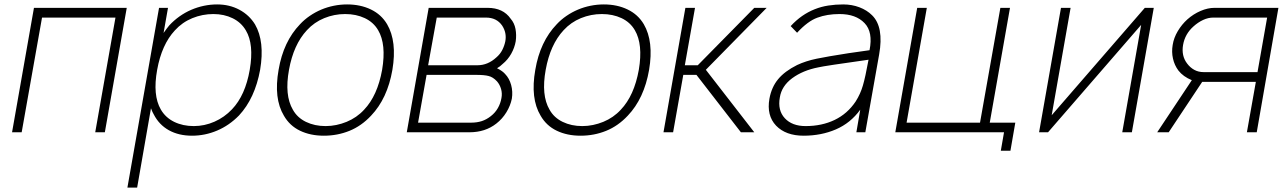

<svg xmlns="http://www.w3.org/2000/svg" viewBox="-20 -598 5813 868"><path d="M454 0H410.5L502 -518.5H170L78 0H34.5L133.5 -562.5H553Z M1156 -282.5Q1132.5 -153.5 1060.5 -76Q1016.5 -31 961.8 -7.8Q907 15.5 848 15.5Q788 15.5 743.5 -9.2Q699 -34 675 -81Q672.5 -85 669.2 -92Q666 -99 662.5 -108.5L600 250H556L699 -562.5H739.5L719.5 -449Q726.5 -459.5 733.2 -468Q740 -476.5 745.5 -483.5Q766.5 -506 791.5 -523.8Q816.5 -541.5 844.2 -553.5Q872 -565.5 901.8 -571.8Q931.5 -578 961.5 -578Q1017.5 -578 1062.2 -554Q1107 -530 1133 -487.5Q1177.5 -410.5 1156 -282.5ZM1109 -282.5Q1129 -398 1091.5 -460.5Q1070.5 -496.5 1031.8 -515.5Q993 -534.5 944.5 -534.5Q895 -534.5 849.2 -515.8Q803.5 -497 770.5 -460.5Q711 -396.5 690.5 -282.5Q669.5 -167.5 707 -103Q728 -66.5 767.2 -47.2Q806.5 -28 856 -28Q904.5 -28 949.5 -47.8Q994.5 -67.5 1029 -104Q1089 -167 1109 -282.5Z M1263.5 -75Q1216.5 -153 1239.5 -282.5Q1261 -410 1336.5 -488.5Q1356 -509.5 1380.5 -526.2Q1405 -543 1432.2 -554.5Q1459.5 -566 1489.2 -572Q1519 -578 1549 -578Q1609.5 -578 1656.8 -555.2Q1704 -532.5 1730 -488.5Q1775.5 -410.5 1754 -282.5Q1731.5 -152.5 1657.5 -75Q1614 -28.5 1559.8 -6.5Q1505.5 15.5 1444 15.5Q1383.5 15.5 1336.5 -7Q1289.5 -29.5 1263.5 -75ZM1689.5 -461.5Q1668.5 -497.5 1629.2 -516Q1590 -534.5 1540.5 -534.5Q1491 -534.5 1445.8 -516Q1400.5 -497.5 1367.5 -461.5Q1307 -396.5 1286.5 -282.5Q1265.5 -167.5 1304 -102Q1324 -66 1363.2 -47Q1402.5 -28 1452 -28Q1476.5 -28 1500.5 -33Q1524.5 -38 1547 -47.2Q1569.5 -56.5 1589.5 -70.2Q1609.5 -84 1626 -102Q1686.5 -165.5 1707.5 -282.5Q1727 -398 1689.5 -461.5Z M2184.5 -562.5Q2254.5 -562.5 2288.5 -513.5Q2305.5 -494 2310.5 -467Q2315.5 -440 2311.5 -411.5Q2306.5 -382.5 2291.2 -355.2Q2276 -328 2252 -308.5Q2246.5 -303 2240.2 -298.2Q2234 -293.5 2227 -289.5Q2241 -282.5 2250 -275.8Q2259 -269 2263.5 -263.5Q2282.5 -244 2290.8 -213.8Q2299 -183.5 2294 -152Q2287.5 -120 2269.2 -90.2Q2251 -60.5 2224 -39.5Q2174 0 2102 0H1819L1918 -562.5ZM1915.5 -303H2138.5Q2185.5 -303 2224 -338.5Q2241 -353 2250.8 -372.2Q2260.5 -391.5 2264.5 -411.5Q2271.5 -450 2250 -482.5Q2225 -518.5 2177 -518.5H1954.5ZM1870 -43.5H2109.5Q2136.5 -43.5 2158 -50.5Q2179.5 -57.5 2199 -73Q2219 -88.5 2231 -109.8Q2243 -131 2247 -155Q2251 -176 2245.2 -195.8Q2239.5 -215.5 2227 -230Q2208.5 -250 2188.5 -254.5Q2170 -259.5 2131.5 -259.5H1908.5Z M2424 -75Q2377 -153 2400 -282.5Q2421.5 -410 2497 -488.5Q2516.5 -509.5 2541 -526.2Q2565.5 -543 2592.8 -554.5Q2620 -566 2649.8 -572Q2679.5 -578 2709.5 -578Q2770 -578 2817.2 -555.2Q2864.5 -532.5 2890.5 -488.5Q2936 -410.5 2914.5 -282.5Q2892 -152.5 2818 -75Q2774.5 -28.5 2720.2 -6.5Q2666 15.5 2604.5 15.5Q2544 15.5 2497 -7Q2450 -29.5 2424 -75ZM2850 -461.5Q2829 -497.5 2789.8 -516Q2750.5 -534.5 2701 -534.5Q2651.5 -534.5 2606.2 -516Q2561 -497.5 2528 -461.5Q2467.5 -396.5 2447 -282.5Q2426 -167.5 2464.5 -102Q2484.5 -66 2523.8 -47Q2563 -28 2612.5 -28Q2637 -28 2661 -33Q2685 -38 2707.5 -47.2Q2730 -56.5 2750 -70.2Q2770 -84 2786.5 -102Q2847 -165.5 2868 -282.5Q2887.5 -398 2850 -461.5Z M3023 0H2979.5L3078.5 -562.5H3122L3076 -303H3134.5L3390 -562.5H3446L3171 -282.5L3390 0H3329.5L3128.5 -259.5H3069Z M3851.5 0 3869 -102Q3825 -41.5 3758.8 -13Q3692.5 15.5 3613 15.5Q3532.5 15.5 3488.5 -30Q3445 -76 3458.5 -152Q3468 -204 3497.8 -240Q3527.5 -276 3583.5 -304Q3623 -322.5 3671.5 -332.5Q3696 -337.5 3731.8 -343.8Q3767.5 -350 3816 -357.5L3911 -371Q3927.5 -453 3888.5 -493.5Q3849.5 -534.5 3775.5 -534.5Q3719 -534.5 3675 -518Q3632 -502.5 3583.5 -450L3554.5 -480Q3579.5 -507 3606.5 -525.8Q3633.5 -544.5 3663 -556.2Q3692.5 -568 3724.8 -573Q3757 -578 3792 -578Q3831.5 -578 3865.5 -565Q3899.5 -552 3922.5 -529Q3976.5 -476 3954.5 -352L3892 0ZM3906.5 -328Q3706.5 -300 3679.5 -293.5Q3610 -280 3561.5 -244.5Q3513.5 -209 3505.5 -157.5Q3495 -99 3528 -63.5Q3561 -28 3622 -28Q3695.5 -28 3753.2 -55.8Q3811 -83.5 3848.5 -139.5Q3859.5 -157 3867.5 -174.8Q3875.5 -192.5 3881 -211.5Q3892 -248.5 3906.5 -328Z M4570 -43.5 4548 83.5H4504.5L4519 0H4027.5L4126.5 -562.5H4170L4078.5 -43.5H4410.5L4502.5 -562.5H4546L4454.5 -43.5Z M5097 0H5053.5L5139 -485.5L4718 0H4677.5L4776.5 -562.5H4820L4734.5 -77L5155.5 -562.5H5196Z M5617 0 5657.5 -228H5415L5263.5 0H5211.5L5368 -235.5Q5329 -251.5 5307.5 -279Q5289.5 -303 5282.8 -333.2Q5276 -363.5 5281.5 -395Q5286.5 -427 5304.5 -457.2Q5322.5 -487.5 5348 -510.5Q5375 -534.5 5407.5 -548.5Q5440 -562.5 5470 -562.5H5759.5L5661.5 0ZM5665 -272 5708.5 -518.5H5464.5Q5442 -518.5 5419 -507.8Q5396 -497 5376 -479Q5337 -444.5 5328.5 -395Q5320 -345.5 5347 -310.5Q5360.5 -292.5 5379.2 -282.2Q5398 -272 5421 -272Z"/></svg>

Font: Russisch Sans ExtraLight
Style: Italic
Weight: 200
Width: 4
Italic angle: -10°
Designer: Michael Sharanda (font) & Cristiano Sobral (main changes)
Foundry: Michael Sharanda
Version: Version 2.00;September 8, 2020;FontCreator 13.0.0.2681 64-bi